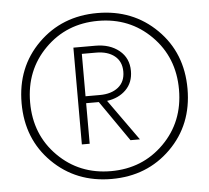

<svg xmlns="http://www.w3.org/2000/svg" viewBox="-52 -765 903 830"><g transform="rotate(-5 400.0 -350.0)"><path d="M143 -92Q40 -194 40 -350Q40 -506 143 -608Q246 -710 400 -710Q554 -710 657 -608Q760 -506 760 -350Q760 -194 657 -92Q554 10 400 10Q246 10 143 -92ZM170 -583Q77 -490 77 -350Q77 -210 170 -117Q263 -24 400 -24Q537 -24 630 -117Q723 -210 723 -350Q723 -490 630 -583Q537 -676 400 -676Q263 -676 170 -583ZM318 -326V-150H284V-570H380Q442 -570 482.5 -537Q523 -504 523 -448Q523 -398 491.5 -366.5Q460 -335 409 -328L536 -150H495L373 -326ZM318 -356H380Q430 -356 460 -380Q490 -404 490 -448Q490 -492 460 -516Q430 -540 380 -540H318Z"/></g></svg>

Font: Renner* Light
Style: Light
Weight: 300
Version: Version 003.000 ; ttfautohint (v0.97) -l 8 -r 50 -G 200 -x 1